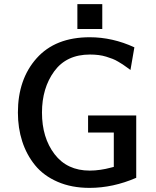

<svg xmlns="http://www.w3.org/2000/svg" viewBox="-20 -894 756 933"><path d="M356 -753V-874H477V-753ZM67 -347Q67 -509 158 -611Q249 -713 416 -713Q527 -713 633 -664L614 -554Q611 -556 597.5 -566Q584 -576 577 -580.5Q570 -585 555 -594Q540 -603 527 -608Q514 -613 496.5 -618.5Q479 -624 459 -626.5Q439 -629 417 -629Q303 -629 243.5 -547.5Q184 -466 184 -347Q184 -225 245 -145Q306 -65 416 -65Q442 -65 468.5 -69Q495 -73 513 -78Q531 -83 533 -83V-250H408V-333H642V-30Q529 19 415 19Q328 19 260 -10.5Q192 -40 150.5 -91Q109 -142 88 -207Q67 -272 67 -347Z"/></svg>

Font: Coval
Style: Medium
Weight: 500
Foundry: Context Ltd
Version: Version 001.000